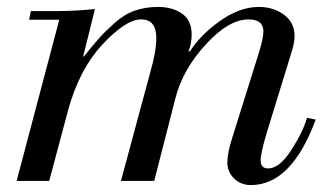

<svg xmlns="http://www.w3.org/2000/svg" viewBox="-20 -522 947 554"><path d="M28 0 151 -465H64L69 -490H142Q198 -490 254 -496L220 -359H222Q251 -395 267 -413Q283 -431 311 -456Q339 -481 369.5 -491.5Q400 -502 436 -502Q478 -502 505.5 -482.5Q533 -463 533 -423Q533 -396 524 -374H528Q559 -422 615.5 -462Q672 -502 727 -502Q769 -502 799.5 -479.5Q830 -457 830 -417Q830 -401 822 -374L750 -140Q732 -80 732 -59Q732 -36 754 -36Q786 -36 819.5 -87.5Q853 -139 866 -182L891 -177Q821 12 704 12Q675 12 655.5 -7Q636 -26 636 -53Q636 -81 650 -124L728 -373Q740 -413 740 -431Q740 -466 697 -466Q640 -466 573.5 -393.5Q507 -321 486 -238L425 0H329L414 -315Q431 -374 431 -413Q431 -466 387 -466Q343 -466 275.5 -393.5Q208 -321 176 -202L122 0Z"/></svg>

Font: Justus
Style: Italic
Weight: 400
Italic angle: -12°
Version: Version 001.001